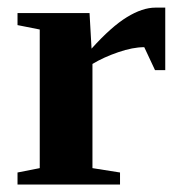

<svg xmlns="http://www.w3.org/2000/svg" viewBox="-20 -494 484 514"><path d="M225.1 -363.8Q277.8 -422.4 319.6 -448Q361.3 -473.6 396 -473.6H422.4V-306.2H395L366.2 -367.7Q335.4 -367.7 296.4 -354.2Q257.3 -340.8 227.5 -322.8V-43.9L301.3 -32.2V0H26.9V-32.2L86.4 -43.9V-415L26.9 -426.8V-459H219.7Z"/></svg>

Font: Liberation Serif
Style: Bold
Weight: 700
Designer: Steve Matteson
Foundry: Ascender Corporation
Version: Version 2.1.5